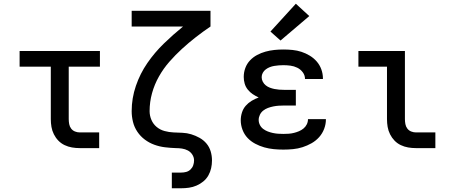

<svg xmlns="http://www.w3.org/2000/svg" viewBox="-20 -793 2440 1028"><path d="M407 0Q386 0 365.5 -3.5Q345 -7 326 -16Q307 -25 292.5 -40Q278 -55 268.5 -74Q259 -93 255.5 -113.5Q252 -134 252 -155V-436H85V-520H515V-436H348V-155Q348 -142 350.5 -128.5Q353 -115 361 -104.5Q369 -94 381.5 -89Q394 -84 407 -84H511V0Z M900 215V131H950Q964 131 977 127.5Q990 124 1000 114.5Q1010 105 1014.5 92Q1019 79 1019 66Q1019 49 1009.5 34.5Q1000 20 985.5 12.5Q971 5 954.5 2.5Q938 0 922 0H921Q892 -1 863 -4.5Q834 -8 806.5 -18Q779 -28 755.5 -45.5Q732 -63 715.5 -87.5Q699 -112 692 -140.5Q685 -169 685 -198Q685 -267 707.5 -333Q730 -399 769 -455.5Q808 -512 857.5 -560Q907 -608 960 -651H685V-735H1107V-651Q1067 -624 1028.5 -594Q990 -564 954.5 -531.5Q919 -499 887 -462.5Q855 -426 831 -383.5Q807 -341 794 -294Q781 -247 781 -198Q781 -174 790.5 -151.5Q800 -129 818.5 -113.5Q837 -98 861 -91.5Q885 -85 909 -84Q933 -83 957 -82Q981 -81 1004 -74Q1027 -67 1048.5 -55Q1070 -43 1085.5 -24.5Q1101 -6 1108 17.5Q1115 41 1115 66Q1115 87 1110.5 107.5Q1106 128 1095.5 146.5Q1085 165 1068.5 178.5Q1052 192 1032.5 200.5Q1013 209 992 212Q971 215 950 215Z M1497 8Q1471 8 1445.5 5.5Q1420 3 1395 -4Q1370 -11 1346.5 -23.5Q1323 -36 1305.5 -54.5Q1288 -73 1278.5 -98Q1269 -123 1269 -149Q1269 -170 1275.5 -190.5Q1282 -211 1295.5 -226.5Q1309 -242 1327 -253Q1345 -264 1365 -271Q1348 -279 1333 -289Q1318 -299 1306.5 -313.5Q1295 -328 1290 -345.5Q1285 -363 1285 -381Q1285 -406 1293.5 -429Q1302 -452 1318.5 -469.5Q1335 -487 1356.5 -498.5Q1378 -510 1401.5 -516.5Q1425 -523 1449 -525.5Q1473 -528 1497 -528Q1522 -528 1546.5 -525.5Q1571 -523 1594 -515.5Q1617 -508 1638.5 -495Q1660 -482 1676 -463.5Q1692 -445 1700.5 -421.5Q1709 -398 1709 -373Q1709 -373 1709 -372Q1709 -371 1709 -370H1613Q1613 -371 1613 -371Q1613 -371 1613 -371Q1613 -390 1601 -406Q1589 -422 1571.5 -430.5Q1554 -439 1535 -441.5Q1516 -444 1497 -444Q1485 -444 1472.5 -443Q1460 -442 1448 -440Q1436 -438 1424.5 -433.5Q1413 -429 1403 -421.5Q1393 -414 1387 -403Q1381 -392 1381 -380Q1381 -380 1381 -380Q1381 -380 1381 -380Q1381 -367 1387 -355.5Q1393 -344 1403 -336Q1413 -328 1425 -323.5Q1437 -319 1449.5 -316.5Q1462 -314 1474.5 -313Q1487 -312 1500 -312H1564V-228H1500Q1486 -228 1471.5 -227Q1457 -226 1442.5 -223Q1428 -220 1414.5 -215Q1401 -210 1389.5 -201Q1378 -192 1371.5 -178.5Q1365 -165 1365 -151Q1365 -137 1371.5 -124Q1378 -111 1389.5 -102.5Q1401 -94 1414 -89Q1427 -84 1441 -81Q1455 -78 1469 -77Q1483 -76 1497 -76Q1512 -76 1526 -77Q1540 -78 1554 -81.5Q1568 -85 1581 -90.5Q1594 -96 1605 -105Q1616 -114 1622.5 -127Q1629 -140 1629 -155H1725Q1725 -154 1725 -154Q1725 -154 1725 -154Q1725 -128 1715.5 -103Q1706 -78 1688.5 -58.5Q1671 -39 1648 -26Q1625 -13 1600 -5Q1575 3 1549 5.5Q1523 8 1497 8ZM1482 -576 1428 -624 1564 -773 1636 -707Z M2207 0Q2186 0 2165.5 -3.5Q2145 -7 2126 -16Q2107 -25 2092.5 -40Q2078 -55 2068.5 -74Q2059 -93 2055.5 -113.5Q2052 -134 2052 -155V-436H1899V-520H2148V-155Q2148 -142 2150.5 -128.5Q2153 -115 2161 -104.5Q2169 -94 2181.5 -89Q2194 -84 2207 -84H2311V0Z"/></svg>

Font: Zed Mono Medium Extended
Style: Regular
Weight: 500
Width: 7
Monospace: yes
Designer: Belleve Invis
Foundry: Belleve Invis
Version: Version 1.0.0; ttfautohint (v1.8.4)